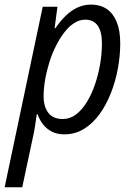

<svg xmlns="http://www.w3.org/2000/svg" viewBox="-54 -564 569 820"><path d="M-34.2 235.8 128.4 -535.2H191.4L179.2 -443.8H182.6Q203.1 -473.6 226.3 -496.3Q249.5 -519 276.6 -531.7Q303.7 -544.4 335 -544.4Q373.5 -544.4 401.4 -525.9Q429.2 -507.3 444.3 -470.5Q459.5 -433.6 459.5 -378.4Q459.5 -326.7 449.5 -272Q439.5 -217.3 419.9 -167.2Q400.4 -117.2 371.6 -77.1Q342.8 -37.1 304.9 -13.7Q267.1 9.8 220.7 9.8Q190.4 9.8 167.7 -1.7Q145 -13.2 129.9 -32.7Q114.7 -52.2 106.4 -76.2H103Q100.1 -54.7 95.9 -27.3Q91.8 0 86.9 20.5L41 235.8ZM213.9 -55.7Q245.1 -55.7 271 -75.4Q296.9 -95.2 317.4 -128.9Q337.9 -162.6 352.1 -204.6Q366.2 -246.6 373.8 -291.3Q381.3 -335.9 381.3 -377.4Q381.3 -429.2 363.3 -454.6Q345.2 -480 309.6 -480Q285.2 -480 262.5 -465.3Q239.7 -450.7 220.2 -425Q200.7 -399.4 184.3 -366.7Q168 -334 156.5 -297.1Q145 -260.3 138.7 -223.4Q132.3 -186.5 132.3 -153.3Q132.3 -107.9 152.6 -81.8Q172.9 -55.7 213.9 -55.7Z"/></svg>

Font: Open Sans SemiCondensed
Style: Italic
Weight: 400
Width: 4
Italic angle: -12°
Designer: Monotype Design Team
Foundry: Monotype Imaging Inc.
Version: Version 3.000